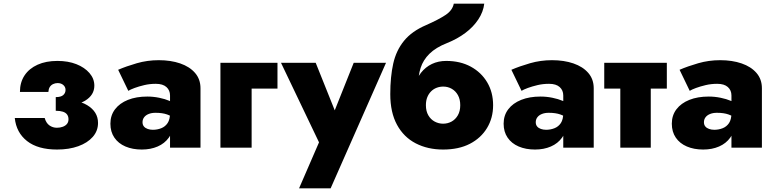

<svg xmlns="http://www.w3.org/2000/svg" viewBox="-20 -800 4199 1040"><path d="M282 -230Q391 -224 441 -254.5Q491 -285 491 -336Q491 -374 464.5 -404.5Q438 -435 393.5 -452.5Q349 -470 291 -470Q229 -470 183.5 -449.5Q138 -429 113 -391.5Q88 -354 88 -302H242Q243 -318 249.5 -328.5Q256 -339 267.5 -344.5Q279 -350 292 -350Q311 -350 323 -339.5Q335 -329 335 -313Q335 -296 322.5 -285Q310 -274 282 -274ZM289 10Q354 10 404 -8Q454 -26 482.5 -58.5Q511 -91 511 -134Q511 -195 452 -230.5Q393 -266 282 -260V-200Q305 -200 320.5 -195Q336 -190 343.5 -179.5Q351 -169 351 -154Q351 -139 343 -129Q335 -119 320.5 -113.5Q306 -108 288 -108Q266 -108 248 -120.5Q230 -133 222 -161H60Q68 -82 126.5 -36Q185 10 289 10Z M752 -138Q752 -153 760.5 -164.5Q769 -176 785 -182.5Q801 -189 822 -189Q860 -189 885 -180Q910 -171 934 -153V-231Q923 -243 898.5 -253.5Q874 -264 842 -270.5Q810 -277 778 -277Q718 -277 673 -259Q628 -241 603 -208Q578 -175 578 -130Q578 -86 599.5 -54.5Q621 -23 659.5 -6.5Q698 10 748 10Q796 10 834 -6.5Q872 -23 894.5 -54.5Q917 -86 917 -130L901 -188Q901 -153 888 -133.5Q875 -114 853.5 -105.5Q832 -97 808 -97Q793 -97 780 -101.5Q767 -106 759.5 -115Q752 -124 752 -138ZM675 -308Q686 -315 709 -323.5Q732 -332 761.5 -339Q791 -346 824 -346Q862 -346 881.5 -328.5Q901 -311 901 -283V0H1066V-322Q1066 -371 1036.5 -405Q1007 -439 956 -456.5Q905 -474 840 -474Q778 -474 721 -457.5Q664 -441 620 -422Z M1174 -460V0H1343V-320H1483V-460Z M2071 -460H1896L1748 -89L1839 -88L1690 -460H1502L1708 -29L1600 220H1771Z M2381 -331Q2406 -331 2427 -319Q2448 -307 2460.5 -284.5Q2473 -262 2473 -230Q2473 -198 2460 -175.5Q2447 -153 2426 -141.5Q2405 -130 2380 -130Q2356 -130 2334.5 -141.5Q2313 -153 2300 -175.5Q2287 -198 2287 -230L2094 -290Q2094 -191 2130.5 -124Q2167 -57 2232 -23.5Q2297 10 2380 10Q2465 10 2525 -21Q2585 -52 2618 -106.5Q2651 -161 2651 -230Q2651 -300 2619 -354Q2587 -408 2530 -439Q2473 -470 2397 -470ZM2211 -230H2287Q2287 -255 2294.5 -273.5Q2302 -292 2315 -305Q2328 -318 2345 -324.5Q2362 -331 2381 -331L2397 -470Q2354 -470 2319.5 -453.5Q2285 -437 2260.5 -406Q2236 -375 2223.5 -330.5Q2211 -286 2211 -230ZM2094 -290 2277 -229 2245 -340Q2245 -390 2258.5 -432.5Q2272 -475 2306.5 -509Q2341 -543 2402 -567Q2457 -589 2500.5 -621.5Q2544 -654 2571 -695Q2598 -736 2603 -780H2438Q2431 -744 2393.5 -719Q2356 -694 2288 -664Q2211 -631 2168.5 -579Q2126 -527 2110 -455.5Q2094 -384 2094 -290Z M2882 -138Q2882 -153 2890.5 -164.5Q2899 -176 2915 -182.5Q2931 -189 2952 -189Q2990 -189 3015 -180Q3040 -171 3064 -153V-231Q3053 -243 3028.5 -253.5Q3004 -264 2972 -270.5Q2940 -277 2908 -277Q2848 -277 2803 -259Q2758 -241 2733 -208Q2708 -175 2708 -130Q2708 -86 2729.5 -54.5Q2751 -23 2789.5 -6.5Q2828 10 2878 10Q2926 10 2964 -6.5Q3002 -23 3024.5 -54.5Q3047 -86 3047 -130L3031 -188Q3031 -153 3018 -133.5Q3005 -114 2983.5 -105.5Q2962 -97 2938 -97Q2923 -97 2910 -101.5Q2897 -106 2889.5 -115Q2882 -124 2882 -138ZM2805 -308Q2816 -315 2839 -323.5Q2862 -332 2891.5 -339Q2921 -346 2954 -346Q2992 -346 3011.5 -328.5Q3031 -311 3031 -283V0H3196V-322Q3196 -371 3166.5 -405Q3137 -439 3086 -456.5Q3035 -474 2970 -474Q2908 -474 2851 -457.5Q2794 -441 2750 -422Z M3253 -460V-320H3592V-460ZM3340 -440V0H3505V-440Z M3793 -138Q3793 -153 3801.5 -164.5Q3810 -176 3826 -182.5Q3842 -189 3863 -189Q3901 -189 3926 -180Q3951 -171 3975 -153V-231Q3964 -243 3939.5 -253.5Q3915 -264 3883 -270.5Q3851 -277 3819 -277Q3759 -277 3714 -259Q3669 -241 3644 -208Q3619 -175 3619 -130Q3619 -86 3640.5 -54.5Q3662 -23 3700.5 -6.5Q3739 10 3789 10Q3837 10 3875 -6.5Q3913 -23 3935.5 -54.5Q3958 -86 3958 -130L3942 -188Q3942 -153 3929 -133.5Q3916 -114 3894.5 -105.5Q3873 -97 3849 -97Q3834 -97 3821 -101.5Q3808 -106 3800.5 -115Q3793 -124 3793 -138ZM3716 -308Q3727 -315 3750 -323.5Q3773 -332 3802.5 -339Q3832 -346 3865 -346Q3903 -346 3922.5 -328.5Q3942 -311 3942 -283V0H4107V-322Q4107 -371 4077.5 -405Q4048 -439 3997 -456.5Q3946 -474 3881 -474Q3819 -474 3762 -457.5Q3705 -441 3661 -422Z"/></svg>

Font: Jost ExtraBold
Style: Regular
Weight: 800
Version: Version 3.710